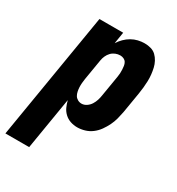

<svg xmlns="http://www.w3.org/2000/svg" viewBox="-213 -640 890 966"><g transform="rotate(30 232.0 -156.5)"><path d="M-36 215 86 -520H224L213 -453Q224 -470 238.5 -484.5Q253 -499 270.5 -509Q288 -519 307 -523.5Q326 -528 345 -528Q364 -528 381.5 -523Q399 -518 411.5 -506Q424 -494 432.5 -478Q441 -462 445 -444.5Q449 -427 451 -408.5Q453 -390 452.5 -371Q452 -352 450 -333Q448 -314 445 -295L425 -175Q421 -154 415.5 -133Q410 -112 400 -91.5Q390 -71 376.5 -52Q363 -33 344.5 -19Q326 -5 304 1.5Q282 8 261 8Q240 8 221 1.5Q202 -5 187.5 -18.5Q173 -32 165 -49.5Q157 -67 152 -87L102 215ZM220 -106Q235 -106 248.5 -115Q262 -124 270.5 -137.5Q279 -151 283.5 -165.5Q288 -180 290 -194L310 -314Q312 -325 312.5 -335.5Q313 -346 312.5 -356.5Q312 -367 310.5 -377.5Q309 -388 304 -396.5Q299 -405 289.5 -409.5Q280 -414 269 -414Q255 -414 241.5 -408.5Q228 -403 218 -392.5Q208 -382 202 -368.5Q196 -355 194 -342L174 -222Q172 -209 171 -197Q170 -185 170.5 -173Q171 -161 173.5 -149Q176 -137 181.5 -127.5Q187 -118 197.5 -112Q208 -106 220 -106Z"/></g></svg>

Font: Iosevka Curly Heavy
Style: Italic
Weight: 900
Italic angle: -9°
Monospace: yes
Designer: Belleve Invis
Foundry: Belleve Invis
Version: Version 22.1.2; ttfautohint (v1.8.4)